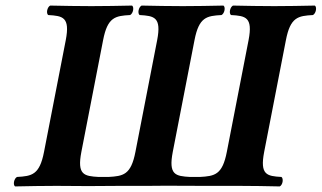

<svg xmlns="http://www.w3.org/2000/svg" viewBox="-20 -667 1154 689"><path d="M160 -647C149 -641 145 -619 153 -613C205 -610 232 -606 216 -523L138 -122C122 -39 94 -35 41 -32C30 -26 26 -4 34 2C73 1 144 0 182 0C260 1 334 1 410 0C443 0 476 0 510 0C582 -1 648 0 715 0C755 0 796 0 838 0C876 0 946 1 984 2C995 -4 998 -26 990 -32C938 -35 912 -39 928 -122L1006 -523C1022 -606 1050 -610 1103 -613C1114 -619 1118 -641 1110 -647C1071 -646 1002 -645 964 -645C926 -645 854 -646 816 -647C805 -641 801 -619 809 -613C861 -610 888 -606 872 -523L794 -122C778 -39 750 -35 697 -32H662C610 -35 584 -39 600 -122L678 -523C694 -606 722 -610 775 -613C786 -619 790 -641 782 -647C743 -646 674 -645 636 -645C598 -645 526 -646 488 -647C477 -641 473 -619 481 -613C533 -610 560 -606 544 -523L466 -122C450 -39 422 -35 369 -32H334C282 -35 256 -39 272 -122L350 -523C366 -606 394 -610 447 -613C458 -619 462 -641 454 -647C415 -646 346 -645 308 -645C270 -645 198 -646 160 -647Z"/></svg>

Font: Libertinus Serif
Style: Bold Italic
Weight: 700
Italic angle: -12°
Designer: Philipp H. Poll, Khaled Hosny
Foundry: Caleb Maclennan
Version: Version 7.050;RELEASE